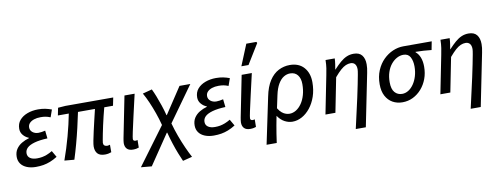

<svg xmlns="http://www.w3.org/2000/svg" viewBox="-72 -1160 4558 1749"><g transform="rotate(-10 2207.0 -285.5)"><path d="M173 12Q127 12 91 -2.5Q55 -17 35.5 -44Q16 -71 16 -108Q16 -150 35.5 -179.5Q55 -209 87 -228Q119 -247 155 -257V-261Q126 -272 104.5 -297Q83 -322 83 -356Q83 -403 110 -435Q137 -467 182.5 -484Q228 -501 282 -501Q319 -501 348 -495Q377 -489 407 -478L383 -410Q358 -420 338 -423.5Q318 -427 293 -427Q258 -427 231.5 -418Q205 -409 189.5 -392.5Q174 -376 174 -352Q174 -325 196 -307.5Q218 -290 250 -290Q266 -290 280.5 -292.5Q295 -295 313 -299L321 -226Q247 -223 200 -209.5Q153 -196 131.5 -175Q110 -154 110 -125Q110 -95 133.5 -79Q157 -63 197 -63Q223 -63 244.5 -67Q266 -71 289.5 -80Q313 -89 340 -105L374 -46Q339 -24 307 -11.5Q275 1 243 6.5Q211 12 173 12Z M813 10Q766 10 744.5 -13.5Q723 -37 723 -80Q723 -97 730 -134Q737 -171 748 -219Q759 -267 771 -318.5Q783 -370 794 -415H637Q623 -347 606 -274Q589 -201 569.5 -129.5Q550 -58 529 8L438 0Q475 -103 504.5 -211.5Q534 -320 552 -415H451L465 -484L534 -489H976L961 -415H880Q870 -378 860 -336.5Q850 -295 841 -254.5Q832 -214 825.5 -180.5Q819 -147 815 -125Q811 -103 811 -98Q811 -81 820.5 -73Q830 -65 847 -65Q852 -65 858 -66.5Q864 -68 872 -70V-1Q862 3 846.5 6.5Q831 10 813 10Z M1072 10Q1035 10 1016.5 -9Q998 -28 998 -62Q998 -72 1000 -83.5Q1002 -95 1004 -108L1080 -489H1174Q1149 -380 1129 -293Q1109 -206 1097.5 -151.5Q1086 -97 1086 -85Q1086 -75 1092 -70.5Q1098 -66 1107 -66Q1111 -66 1116 -66.5Q1121 -67 1127 -69L1126 1Q1116 5 1102.5 7.5Q1089 10 1072 10Z M1213 190 1114 181 1370 -165Q1355 -223 1335 -279.5Q1315 -336 1293 -386.5Q1271 -437 1248 -477L1335 -500Q1349 -472 1365.5 -430Q1382 -388 1398 -340.5Q1414 -293 1426 -246H1429L1589 -488H1689L1457 -164Q1474 -102 1496.5 -41Q1519 20 1543 73.5Q1567 127 1589 168L1502 190Q1488 159 1470.5 115Q1453 71 1436 18.5Q1419 -34 1405 -88H1401Z M1819 12Q1773 12 1737 -2.5Q1701 -17 1681.5 -44Q1662 -71 1662 -108Q1662 -150 1681.5 -179.5Q1701 -209 1733 -228Q1765 -247 1801 -257V-261Q1772 -272 1750.5 -297Q1729 -322 1729 -356Q1729 -403 1756 -435Q1783 -467 1828.5 -484Q1874 -501 1928 -501Q1965 -501 1994 -495Q2023 -489 2053 -478L2029 -410Q2004 -420 1984 -423.5Q1964 -427 1939 -427Q1904 -427 1877.5 -418Q1851 -409 1835.5 -392.5Q1820 -376 1820 -352Q1820 -325 1842 -307.5Q1864 -290 1896 -290Q1912 -290 1926.5 -292.5Q1941 -295 1959 -299L1967 -226Q1893 -223 1846 -209.5Q1799 -196 1777.5 -175Q1756 -154 1756 -125Q1756 -95 1779.5 -79Q1803 -63 1843 -63Q1869 -63 1890.5 -67Q1912 -71 1935.5 -80Q1959 -89 1986 -105L2020 -46Q1985 -24 1953 -11.5Q1921 1 1889 6.5Q1857 12 1819 12Z M2156 10Q2119 10 2100.5 -9Q2082 -28 2082 -62Q2082 -72 2084 -83.5Q2086 -95 2088 -108L2164 -489H2258Q2233 -380 2213 -293Q2193 -206 2181.5 -151.5Q2170 -97 2170 -85Q2170 -75 2176 -70.5Q2182 -66 2191 -66Q2195 -66 2200 -66.5Q2205 -67 2211 -69L2210 1Q2200 5 2186.5 7.5Q2173 10 2156 10ZM2175 -566 2255 -761H2348L2354 -750L2241 -566Z M2277 178 2367 -251Q2385 -341 2421 -396Q2457 -451 2506 -476Q2555 -501 2610 -501Q2694 -501 2740.5 -448.5Q2787 -396 2787 -311Q2787 -239 2766.5 -179.5Q2746 -120 2711.5 -77Q2677 -34 2634.5 -11Q2592 12 2547 12Q2511 12 2475.5 -6.5Q2440 -25 2412 -66Q2403 -20 2396 18.5Q2389 57 2383 95.5Q2377 134 2371 178ZM2533 -64Q2564 -64 2593 -81.5Q2622 -99 2645 -132Q2668 -165 2681 -210.5Q2694 -256 2694 -310Q2694 -363 2669.5 -394Q2645 -425 2600 -425Q2569 -425 2540.5 -407.5Q2512 -390 2489 -351Q2466 -312 2453 -250L2428 -133Q2445 -105 2463.5 -90Q2482 -75 2500 -69.5Q2518 -64 2533 -64Z M3102 178Q3118 105 3134.5 34Q3151 -37 3165 -101.5Q3179 -166 3189.5 -218.5Q3200 -271 3206.5 -306.5Q3213 -342 3213 -355Q3213 -387 3199 -404Q3185 -421 3159 -421Q3137 -421 3114.5 -411.5Q3092 -402 3066.5 -379.5Q3041 -357 3008 -318L2945 0H2853L2923 -352Q2929 -382 2934 -413Q2939 -444 2940 -489H3025Q3024 -463 3020 -436.5Q3016 -410 3012 -388H3014Q3048 -425 3077 -450Q3106 -475 3136 -488Q3166 -501 3201 -501Q3253 -501 3277.5 -470Q3302 -439 3302 -386Q3302 -369 3300 -350Q3298 -331 3293 -308L3195 178Z M3565 12Q3514 12 3474 -10.5Q3434 -33 3410.5 -77Q3387 -121 3387 -185Q3387 -257 3411 -313.5Q3435 -370 3474.5 -409Q3514 -448 3562 -468.5Q3610 -489 3659 -489H3922L3907 -411Q3868 -415 3833 -417.5Q3798 -420 3760 -420V-416Q3786 -395 3800 -359Q3814 -323 3814 -274Q3814 -214 3795 -162.5Q3776 -111 3741.5 -71.5Q3707 -32 3662 -10Q3617 12 3565 12ZM3575 -64Q3605 -64 3632.5 -81Q3660 -98 3681.5 -129Q3703 -160 3715.5 -201.5Q3728 -243 3728 -291Q3728 -343 3709 -378Q3690 -413 3646 -413Q3614 -413 3584 -396.5Q3554 -380 3530.5 -350.5Q3507 -321 3493.5 -280Q3480 -239 3480 -188Q3480 -124 3506.5 -94Q3533 -64 3575 -64Z M4165 178Q4181 105 4197.5 34Q4214 -37 4228 -101.5Q4242 -166 4252.5 -218.5Q4263 -271 4269.5 -306.5Q4276 -342 4276 -355Q4276 -387 4262 -404Q4248 -421 4222 -421Q4200 -421 4177.5 -411.5Q4155 -402 4129.5 -379.5Q4104 -357 4071 -318L4008 0H3916L3986 -352Q3992 -382 3997 -413Q4002 -444 4003 -489H4088Q4087 -463 4083 -436.5Q4079 -410 4075 -388H4077Q4111 -425 4140 -450Q4169 -475 4199 -488Q4229 -501 4264 -501Q4316 -501 4340.5 -470Q4365 -439 4365 -386Q4365 -369 4363 -350Q4361 -331 4356 -308L4258 178Z"/></g></svg>

Font: Source Sans 3 Medium
Style: Italic
Weight: 500
Italic angle: -11°
Designer: Paul D. Hunt
Foundry: Adobe
Version: Version 3.052;hotconv 1.1.0;makeotfexe 2.6.0